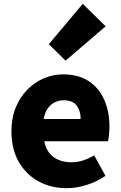

<svg xmlns="http://www.w3.org/2000/svg" viewBox="-20 -973 636 1007"><path d="M330 14Q248 14 182.5 -21.5Q117 -57 78.5 -124Q40 -191 40 -285Q40 -354 62.5 -409Q85 -464 123.5 -503Q162 -542 210.5 -562.5Q259 -583 310 -583Q392 -583 446 -547Q500 -511 527 -449Q554 -387 554 -309Q554 -285 551.5 -264Q549 -243 546 -232H212Q220 -193 240 -169Q260 -145 289 -133.5Q318 -122 354 -122Q385 -122 414 -131Q443 -140 474 -158L533 -51Q489 -20 434.5 -3Q380 14 330 14ZM209 -349H403Q403 -391 382.5 -419Q362 -447 313 -447Q289 -447 267.5 -436.5Q246 -426 230.5 -404.5Q215 -383 209 -349ZM324 -655 236 -741 414 -953 534 -835Z"/></svg>

Font: Noto Sans JP Thin Black
Style: Regular
Weight: 900
Version: Version 2.004-H2;hotconv 1.0.118;makeotfexe 2.5.65603